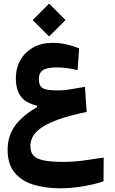

<svg xmlns="http://www.w3.org/2000/svg" viewBox="-20 -709 626 1046"><path d="M306.6 316.9Q226.1 316.9 161.6 296.9Q97.2 276.9 59.3 231Q21.5 185.1 21.5 106.9Q21.5 21.5 74.2 -39.6Q127 -100.6 210.9 -139.2L214.8 -114.7L181.6 -115.7V-133.3Q118.2 -148.4 92.3 -185.1Q66.4 -221.7 66.4 -282.2Q66.4 -338.4 91.3 -381.8Q116.2 -425.3 161.1 -450.4Q206.1 -475.6 265.1 -475.6Q306.6 -475.6 342 -467.3Q377.4 -459 411.1 -445.8L402.8 -327.1Q373 -334 344.2 -337.9Q315.4 -341.8 286.6 -341.8Q236.3 -341.8 214.1 -326.9Q191.9 -312 191.9 -278.8Q191.9 -254.4 200.2 -240.7Q208.5 -227.1 231 -221.7Q253.4 -216.3 294.9 -216.3Q321.8 -216.3 355.7 -221.2Q389.6 -226.1 442.9 -235.8L452.1 -99.1Q352.5 -78.6 291.7 -55.7Q231 -32.7 199.2 -8.8Q167.5 15.1 156.5 39.3Q145.5 63.5 145.5 87.4Q145.5 119.1 161.9 137.9Q178.2 156.7 217.8 164.8Q257.3 172.9 326.2 172.9Q382.3 172.9 439 165Q495.6 157.2 544.9 149.4L543.9 278.8Q497.6 294.9 433.1 305.9Q368.7 316.9 306.6 316.9ZM247.6 -510.3 158.2 -599.6 247.6 -689.5 336.9 -599.6Z"/></svg>

Font: Cascadia Code
Style: Regular
Weight: 400
Monospace: yes
Designer: Aaron Bell
Foundry: Saja Typeworks
Version: Version 2106.017